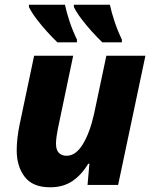

<svg xmlns="http://www.w3.org/2000/svg" viewBox="-20 -786 652 816"><path d="M193 10Q119 10 85 -34.5Q51 -79 51 -147Q51 -196 63 -255L125 -549H291L226 -239Q223 -224 220.5 -207Q218 -190 218 -175Q218 -149 230 -136.5Q242 -124 263 -124Q302 -124 332 -173Q362 -222 380 -303L432 -549H598L482 0H352L360 -90H355Q326 -42 287 -16Q248 10 193 10ZM415 -606Q394 -626 370.5 -652Q347 -678 326.5 -705Q306 -732 294 -756V-766H447Q454 -733 467 -694Q480 -655 498 -618V-606ZM224 -606Q203 -626 179.5 -652Q156 -678 135.5 -705Q115 -732 103 -756V-766H256Q263 -733 276 -694Q289 -655 307 -618V-606Z"/></svg>

Font: Noto Sans ExtraBold
Style: Italic
Weight: 800
Italic angle: -12°
Designer: Monotype Design Team
Foundry: Monotype Imaging Inc.
Version: Version 2.013; ttfautohint (v1.8.4.7-5d5b)